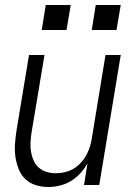

<svg xmlns="http://www.w3.org/2000/svg" viewBox="-20 -740 540 768"><path d="M172 8Q146 8 121.5 0Q97 -8 80 -25Q63 -42 54 -65.5Q45 -89 41.5 -114Q38 -139 40 -165Q42 -191 46 -218L96 -520H158L106 -209Q103 -189 102 -170Q101 -151 104 -133Q107 -115 114.5 -98Q122 -81 135 -69.5Q148 -58 166 -52.5Q184 -47 203 -47Q220 -47 238 -51Q256 -55 272 -64Q288 -73 301.5 -87Q315 -101 324 -117Q333 -133 338.5 -150Q344 -167 347 -185L402 -520H463L377 0H316L330 -87Q318 -65 301 -46.5Q284 -28 263 -15.5Q242 -3 218.5 2.5Q195 8 172 8ZM446 -620H347L363 -720H463ZM147 -620 163 -720H263L246 -620Z"/></svg>

Font: Iosevka SS04 Light
Style: Italic
Weight: 300
Italic angle: -9°
Monospace: yes
Designer: Belleve Invis
Foundry: Belleve Invis
Version: Version 19.0.0; ttfautohint (v1.8.4)